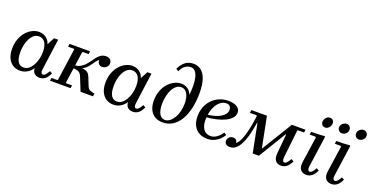

<svg xmlns="http://www.w3.org/2000/svg" viewBox="-28 -1443 4189 2163"><g transform="rotate(20 2066.5 -361.5)"><path d="M44 -194Q44 -256 62.5 -307.5Q81 -359 113 -396.5Q145 -434 185.5 -454.5Q226 -475 268 -475Q298 -475 324.5 -464Q351 -453 371.5 -431Q392 -409 401 -376L448 -465H497L447 -99Q442 -67 448.5 -52Q455 -37 469 -37Q485 -37 501 -55Q517 -73 532 -101L562 -84Q538 -32 509 -11Q480 10 444 10Q407 10 383.5 -10.5Q360 -31 358 -74Q332 -34 294 -12Q256 10 210 10Q162 10 124.5 -13.5Q87 -37 65.5 -82Q44 -127 44 -194ZM144 -187Q144 -111 168 -74Q192 -37 235 -37Q279 -37 312 -71.5Q345 -106 364 -161Q383 -216 383 -277Q383 -354 355 -390.5Q327 -427 284 -427Q240 -427 208.5 -392.5Q177 -358 160.5 -303.5Q144 -249 144 -187Z M745 -41 751 -35H820L815 0H569L574 -35H644L650 -41L704 -423L698 -430H629L634 -465H880L875 -430H805L799 -423ZM935 0 868 -166Q852 -204 821 -213.5Q790 -223 750 -223L755 -258H802Q852 -258 882 -253Q912 -248 930.5 -232.5Q949 -217 961 -185L1000 -87Q1012 -57 1037 -48Q1062 -39 1088 -35L1084 0ZM1072 -475Q1103 -475 1120.5 -458Q1138 -441 1138 -414Q1138 -386 1116.5 -366Q1095 -346 1065 -346Q1042 -346 1026 -362Q1010 -378 1011 -410Q989 -393 972.5 -370Q956 -347 939 -323Q922 -299 898.5 -279Q875 -259 840 -246.5Q805 -234 751 -234L755 -258Q801 -258 832.5 -274Q864 -290 886.5 -314.5Q909 -339 928 -366.5Q947 -394 966.5 -418.5Q986 -443 1011 -459Q1036 -475 1072 -475Z M1163 -194Q1163 -256 1181.5 -307.5Q1200 -359 1232 -396.5Q1264 -434 1304.5 -454.5Q1345 -475 1387 -475Q1417 -475 1443.5 -464Q1470 -453 1490.5 -431Q1511 -409 1520 -376L1567 -465H1616L1566 -99Q1561 -67 1567.5 -52Q1574 -37 1588 -37Q1604 -37 1620 -55Q1636 -73 1651 -101L1681 -84Q1657 -32 1628 -11Q1599 10 1563 10Q1526 10 1502.5 -10.5Q1479 -31 1477 -74Q1451 -34 1413 -12Q1375 10 1329 10Q1281 10 1243.5 -13.5Q1206 -37 1184.5 -82Q1163 -127 1163 -194ZM1263 -187Q1263 -111 1287 -74Q1311 -37 1354 -37Q1398 -37 1431 -71.5Q1464 -106 1483 -161Q1502 -216 1502 -277Q1502 -354 1474 -390.5Q1446 -427 1403 -427Q1359 -427 1327.5 -392.5Q1296 -358 1279.5 -303.5Q1263 -249 1263 -187Z M1919 8Q1864 8 1824.5 -16Q1785 -40 1764.5 -84.5Q1744 -129 1744 -190Q1744 -252 1762.5 -304Q1781 -356 1813.5 -394Q1846 -432 1887.5 -453.5Q1929 -475 1973 -475Q2003 -475 2027.5 -464.5Q2052 -454 2070 -435Q2088 -416 2098 -388Q2105 -443 2104.5 -496Q2104 -549 2094.5 -591.5Q2085 -634 2064 -660Q2043 -686 2010 -686Q1970 -686 1940.5 -662.5Q1911 -639 1890 -595L1859 -612Q1887 -670 1926.5 -701.5Q1966 -733 2029 -733Q2074 -733 2113.5 -705Q2153 -677 2176.5 -613Q2200 -549 2200 -441Q2200 -345 2181.5 -263Q2163 -181 2127.5 -120.5Q2092 -60 2040 -26Q1988 8 1919 8ZM1934 -27Q1965 -27 1992 -47.5Q2019 -68 2039.5 -102.5Q2060 -137 2071.5 -182Q2083 -227 2083 -275Q2083 -350 2057 -393.5Q2031 -437 1986 -437Q1952 -437 1925.5 -415.5Q1899 -394 1881 -358Q1863 -322 1853.5 -277.5Q1844 -233 1844 -187Q1844 -110 1867.5 -68.5Q1891 -27 1934 -27Z M2455 10Q2399 10 2357 -13Q2315 -36 2291 -81.5Q2267 -127 2267 -193Q2267 -276 2303 -339.5Q2339 -403 2400.5 -439Q2462 -475 2538 -475Q2573 -475 2605 -466Q2637 -457 2657.5 -437Q2678 -417 2678 -383Q2678 -348 2653 -319Q2628 -290 2583.5 -268Q2539 -246 2480 -232.5Q2421 -219 2353 -213V-245Q2406 -250 2448 -262Q2490 -274 2520 -292Q2550 -310 2566 -332.5Q2582 -355 2582 -381Q2582 -409 2567.5 -424.5Q2553 -440 2525 -440Q2489 -440 2459.5 -419Q2430 -398 2408.5 -362.5Q2387 -327 2376 -282.5Q2365 -238 2365 -190Q2365 -134 2380 -99Q2395 -64 2421 -48Q2447 -32 2479 -32Q2519 -32 2555 -58.5Q2591 -85 2614 -122L2644 -104Q2628 -76 2601 -49.5Q2574 -23 2537.5 -6.5Q2501 10 2455 10Z M2725 10Q2696 10 2679.5 -4.5Q2663 -19 2663 -42Q2663 -68 2682 -86.5Q2701 -105 2730 -105Q2748 -105 2762 -94Q2776 -83 2778 -57Q2804 -77 2824 -120.5Q2844 -164 2857.5 -219Q2871 -274 2880.5 -328.5Q2890 -383 2894 -423L2888 -430H2809L2814 -465H3000L3072 -102H3077L3299 -465H3463L3458 -430H3384L3378 -423L3342 -99Q3338 -67 3344.5 -52Q3351 -37 3364 -37Q3381 -37 3396.5 -55Q3412 -73 3427 -101L3458 -84Q3433 -32 3404 -11Q3375 10 3340 10Q3295 10 3271.5 -20Q3248 -50 3255 -115L3276 -342H3271L3069 -10H2995L2928 -351H2923Q2917 -314 2907.5 -266.5Q2898 -219 2883.5 -171Q2869 -123 2847.5 -81.5Q2826 -40 2796 -15Q2766 10 2725 10Z M3730 -101 3760 -84Q3736 -32 3707 -11Q3678 10 3642 10Q3597 10 3572.5 -20Q3548 -50 3557 -115L3602 -423L3595 -430H3525L3530 -465Q3571 -465 3611 -466Q3651 -467 3691 -471L3697 -465L3645 -99Q3640 -67 3646.5 -52Q3653 -37 3667 -37Q3683 -37 3699 -55Q3715 -73 3730 -101ZM3660 -564Q3637 -564 3624 -579.5Q3611 -595 3611 -617Q3613 -644 3631 -665.5Q3649 -687 3678 -687Q3701 -687 3714 -672Q3727 -657 3726 -635Q3725 -608 3706.5 -586Q3688 -564 3660 -564Z M4032 -101 4062 -84Q4038 -32 4009 -11Q3980 10 3944 10Q3899 10 3874.5 -20Q3850 -50 3859 -115L3904 -423L3897 -430H3827L3832 -465Q3873 -465 3913 -466Q3953 -467 3993 -471L3999 -465L3947 -99Q3942 -67 3948.5 -52Q3955 -37 3969 -37Q3985 -37 4001 -55Q4017 -73 4032 -101ZM3860 -567Q3838 -567 3823 -582.5Q3808 -598 3808 -620Q3808 -639 3818 -653.5Q3828 -668 3844 -677.5Q3860 -687 3877 -687Q3900 -687 3914.5 -671Q3929 -655 3929 -633Q3929 -616 3919.5 -600.5Q3910 -585 3894 -576Q3878 -567 3860 -567ZM4064 -567Q4041 -567 4026.5 -582.5Q4012 -598 4012 -620Q4012 -647 4033 -667Q4054 -687 4081 -687Q4104 -687 4118.5 -671Q4133 -655 4133 -634Q4133 -606 4111.5 -586.5Q4090 -567 4064 -567Z"/></g></svg>

Font: Brygada 1918 Medium
Style: Italic
Weight: 500
Italic angle: -8°
Designer: Mateusz Machalski | Borys Kosmynka | Przemek Hoffer
Foundry: NIEPODLEGLA 2018
Version: Version 3.006